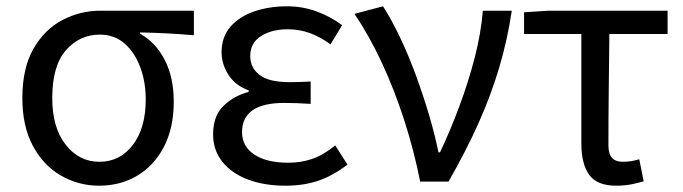

<svg xmlns="http://www.w3.org/2000/svg" viewBox="-20 -577 2169 610"><path d="M295 13Q230 13 174 -19Q118 -51 84.5 -113.5Q51 -176 51 -265Q51 -361 86.5 -422.5Q122 -484 178.5 -513.5Q235 -543 299 -543H596V-465Q550 -469 510 -471Q470 -473 425 -474V-470Q475 -442 503.5 -386.5Q532 -331 532 -254Q532 -170 500.5 -110Q469 -50 415.5 -18.5Q362 13 295 13ZM296 -63Q361 -63 402 -116.5Q443 -170 443 -261Q443 -316 426 -362.5Q409 -409 376.5 -438Q344 -467 297 -467Q233 -467 189.5 -417.5Q146 -368 146 -265Q146 -172 188.5 -117.5Q231 -63 296 -63Z M887 13Q820 13 768 -6.5Q716 -26 686.5 -63Q657 -100 657 -150Q657 -209 690.5 -241Q724 -273 770 -285V-290Q728 -305 706 -339Q684 -373 684 -411Q684 -460 712.5 -492.5Q741 -525 788.5 -541Q836 -557 891 -557Q941 -557 985 -541Q1029 -525 1067 -497L1030 -436Q999 -459 965.5 -471.5Q932 -484 894 -484Q844 -484 809.5 -462.5Q775 -441 775 -399Q775 -362 804.5 -339Q834 -316 900 -316Q916 -316 932 -316.5Q948 -317 967 -318V-247Q921 -250 883 -250Q749 -250 749 -157Q749 -112 788 -86Q827 -60 896 -60Q936 -60 971.5 -72Q1007 -84 1045 -115L1084 -54Q1035 -17 989 -2Q943 13 887 13Z M1315 0Q1295 -100 1264 -196Q1233 -292 1193 -378Q1153 -464 1106 -533L1197 -557Q1225 -513 1252 -456Q1279 -399 1302 -336Q1325 -273 1343.5 -210.5Q1362 -148 1373 -93H1378Q1411 -163 1439.5 -239.5Q1468 -316 1488 -393Q1508 -470 1514 -543H1606Q1592 -449 1565.5 -360.5Q1539 -272 1499.5 -184Q1460 -96 1405 0Z M1938 13Q1877 13 1852 -21.5Q1827 -56 1827 -122V-469H1645V-538L1723 -543H2101V-469H1916Q1915 -377 1914 -288Q1913 -199 1913 -116Q1913 -88 1924.5 -75.5Q1936 -63 1958 -63Q1972 -63 1985 -65Q1998 -67 2011 -71L2025 -1Q2009 4 1986.5 8.5Q1964 13 1938 13Z"/></svg>

Font: Chiron Sans HK TT
Style: Regular
Weight: 400
Designer: Ryoko NISHIZUKA 西塚涼子 (kana, bopomofo & ideographs); Paul D. Hunt (Latin, Greek & Cyrillic); Sandoll Communications 산돌커뮤니
Foundry: Adobe
Version: Version 2.022;hotconv 1.0.109;makeotfexe 2.5.65596